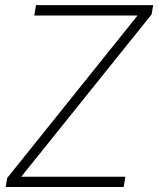

<svg xmlns="http://www.w3.org/2000/svg" viewBox="-20 -748 633 768"><path d="M2.9 0 8.8 -36.1 530.3 -686H117.2L124 -727.5H592.8L586.4 -690.4L64.9 -41H481.4L474.6 0Z"/></svg>

Font: Inter Display ExtraLight
Style: Italic
Weight: 200
Italic angle: -9.39999°
Designer: Rasmus Andersson
Foundry: rsms
Version: Version 4.000;git-a52131595